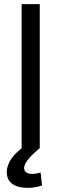

<svg xmlns="http://www.w3.org/2000/svg" viewBox="-20 -717 297 932"><path d="M173 -697V2C140 30 98 67 97 99C98 120 115 127 137 127C149 127 164 125 177 120L184 183C168 189 141 195 119 195C42 195 13 164 13 118C13 72 49 30 85 3V-697Z"/></svg>

Font: Repo Regular
Style: Regular
Weight: 400
Designer: Stefan Peev
Foundry: Context Ltd
Version: Version 1.502